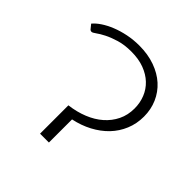

<svg xmlns="http://www.w3.org/2000/svg" viewBox="-140 -615 728 728"><g transform="rotate(45 224.0 -251.0)"><path d="M408 -324.5Q408 -286 394.2 -253Q380.5 -220 355.8 -194.2Q331 -168.5 297 -150.5Q263 -132.5 222.5 -124V0H175V-152Q215.5 -157 249.5 -170.8Q283.5 -184.5 308.2 -206.2Q333 -228 347 -256.8Q361 -285.5 361 -321Q361 -351 350.5 -377.2Q340 -403.5 319.5 -423Q299 -442.5 269 -453.8Q239 -465 200 -465Q163 -465 135 -456.5Q107 -448 87.5 -438Q68 -428 56.5 -419.5Q45 -411 40 -411Q33.5 -411 30 -416L17 -432Q28 -445.5 46.8 -458Q65.5 -470.5 90.2 -480.5Q115 -490.5 144.2 -496.5Q173.5 -502.5 205 -502.5Q251.5 -502.5 289.2 -489Q327 -475.5 353.2 -451.8Q379.5 -428 393.8 -395.2Q408 -362.5 408 -324.5Z"/></g></svg>

Font: Lato Light
Style: Regular
Weight: 300
Designer: Lukasz Dziedzic
Foundry: tyPoland Lukasz Dziedzic
Version: Version 2.007; 2014-02-27